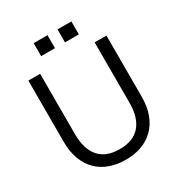

<svg xmlns="http://www.w3.org/2000/svg" viewBox="-200 -987 1050 1129"><g transform="rotate(-30 325.0 -422.5)"><path d="M325 10Q267 10 218 -7.5Q169 -25 134 -59.5Q99 -94 79.5 -145.5Q60 -197 60 -265V-680H140V-270Q140 -169 186.5 -115.5Q233 -62 325 -62Q417 -62 463.5 -115.5Q510 -169 510 -270V-680H590V-265Q590 -197 570.5 -145.5Q551 -94 516 -59.5Q481 -25 432.5 -7.5Q384 10 325 10ZM197 -855H291V-767H197ZM359 -855H453V-767H359Z"/></g></svg>

Font: CyStack Display
Style: Regular
Weight: 400
Designer: Weizhong Zhang
Foundry: 本地遙控
Version: Version 1.000;Glyphs 3.1.2 (3151)